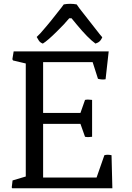

<svg xmlns="http://www.w3.org/2000/svg" viewBox="-20 -1002 705 1022"><path d="M46.9 -41.5 117.2 -62.5V-664.1L49.3 -680.2L45.9 -687L52.7 -728.5H558.6L542 -580.1Q523.9 -576.7 501.5 -582.5L473.1 -671.4H209.5V-400.9H408.2L432.6 -470.2Q446.3 -473.6 470.2 -470.2V-273.9Q449.2 -270.5 432.6 -273.9L408.2 -342.8H209.5V-57.1H494.1L535.6 -175.8Q552.2 -180.7 573.7 -175.8L578.1 0H44.9L42.5 -4.4ZM208 -770Q193.4 -775.4 186.8 -785.9Q180.2 -796.4 175.3 -805.2Q182.1 -811 195.3 -825.2Q232.9 -868.2 251.5 -891.6L307.1 -961.9Q316.9 -974.6 319.3 -978.5Q353.5 -984.9 388.2 -978.5Q392.1 -971.7 403.3 -957L511.2 -819.3Q521.5 -806.6 524.4 -803.7Q516.1 -783.7 502 -775.9Q496.1 -772.9 488.3 -770Q448.7 -798.3 387.7 -872.1L360.8 -904.8H348.6Q336.9 -890.6 319.3 -871.6L281.2 -833Q233.4 -785.6 208 -770Z"/></svg>

Font: Trykker
Style: Regular
Weight: 400
Designer: Magnus Gaarde
Foundry: Magnus Gaarde
Version: Version 1.001